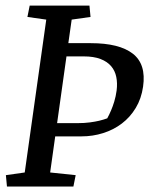

<svg xmlns="http://www.w3.org/2000/svg" viewBox="-20 -681 545 701"><path d="M248 0H5.4L1.5 -41.5L70.3 -51.3L148.9 -609.4L80.1 -619.1L88.4 -660.6H306.6L310.5 -619.1L241.7 -609.4L229.5 -523.4H311.5Q415.5 -523.4 464.8 -485.1Q514.2 -446.8 502.4 -364.7Q496.1 -320.8 475.6 -286.9Q455.1 -252.9 424.8 -230Q394.5 -207 356.7 -195.1Q318.8 -183.1 277.8 -183.1H181.6L163.1 -51.3L256.3 -41.5ZM262.7 -231.4Q288.1 -231.4 308.1 -234.1Q328.1 -236.8 342.3 -240.2Q358.4 -244.1 371.6 -249Q378.9 -262.2 385.7 -278.3Q391.6 -292 397.2 -310.3Q402.8 -328.6 405.8 -350.6Q409.2 -377.4 404.5 -400.1Q399.9 -422.9 385.7 -439.5Q371.6 -456.1 346.9 -465.6Q322.3 -475.1 285.6 -475.1H222.7L188.5 -231.4Z"/></svg>

Font: Noticia Text
Style: Italic
Weight: 400
Italic angle: -8°
Designer: JM Sole
Foundry: JM Sole
Version: Version 1.003